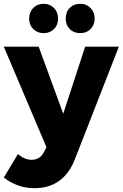

<svg xmlns="http://www.w3.org/2000/svg" viewBox="-32 -786 644 1008"><path d="M273 -688Q273 -655 251.5 -633.5Q230 -612 197 -612Q164 -612 142.5 -633.5Q121 -655 121 -688Q121 -722 142.5 -744Q164 -766 197 -766Q230 -766 251.5 -744Q273 -722 273 -688ZM389 -766Q422 -766 443.5 -744Q465 -722 465 -688Q465 -655 443.5 -633.5Q422 -612 389 -612Q355 -612 334 -633.5Q313 -655 313 -688Q313 -723 334 -744.5Q355 -766 389 -766ZM360 53Q300 202 148 202Q60 202 -12 146L62 23Q98 53 134 53Q178 53 199 12L212 -13L-12 -541H171L300 -189L415 -541H592Z"/></svg>

Font: Montserrat arm
Style: Bold
Weight: 700
Designer: Julieta Ulanovsky
Foundry: Julieta Ulanovsky
Version: Version 6.000;PS 006.000;hotconv 1.0.88;makeotf.lib2.5.64775